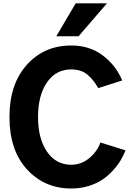

<svg xmlns="http://www.w3.org/2000/svg" viewBox="-20 -1083 770 1121"><path d="M35.2 -400.4Q35.2 -590.8 136.2 -704.1Q237.3 -817.4 396.5 -817.4Q502.9 -817.4 580.1 -759.3Q657.2 -701.2 693.4 -613.3L553.7 -568.4Q526.4 -617.2 490.2 -647.5Q454.1 -677.7 395.5 -677.7Q306.6 -677.7 254.4 -602.1Q202.1 -526.4 202.1 -400.4Q202.1 -272.5 254.9 -196.8Q307.6 -121.1 395.5 -121.1Q454.1 -121.1 500.5 -159.2Q546.9 -197.3 566.4 -251L712.9 -205.1Q701.2 -175.8 684.6 -147.5Q668 -119.1 640.1 -88.4Q612.3 -57.6 578.6 -34.7Q544.9 -11.7 497.6 2.9Q450.2 17.6 396.5 17.6Q240.2 17.6 137.7 -93.8Q35.2 -205.1 35.2 -400.4ZM308.6 -871.1 421.9 -1063.5H604.5L438.5 -871.1Z"/></svg>

Font: Gothic A1 Black
Style: Regular
Weight: 900
Version: Version 2.50